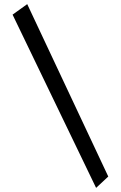

<svg xmlns="http://www.w3.org/2000/svg" viewBox="-20 -881 586 931"><path d="M446 30 41 -810 112 -861 505 -25Z"/></svg>

Font: Marhey Light
Style: Regular
Weight: 400
Version: Version 1.000